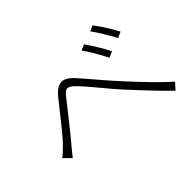

<svg xmlns="http://www.w3.org/2000/svg" viewBox="-123 -997 1245 1245"><g transform="rotate(-45 500.0 -374.5)"><path d="M681.6 -667Q740.2 -582 778.3 -506.8L736.3 -488.3Q692.4 -579.1 641.6 -649.4ZM807.6 -714.8Q859.4 -646.5 905.3 -561.5Q906.2 -558.6 907.2 -557.6L867.2 -539.1Q806.6 -648.4 769.5 -697.3ZM59.6 -245.1Q87.9 -265.6 125 -303.7Q162.1 -340.8 290 -503.9Q311.5 -531.2 325.2 -547.9Q384.8 -620.1 442.4 -588.9Q462.9 -577.1 483.4 -555.7Q507.8 -529.3 568.4 -458Q643.6 -370.1 678.7 -332Q834 -161.1 927.7 -78.1L888.7 -34.2Q809.6 -109.4 644.5 -290Q615.2 -322.3 555.7 -394.5Q483.4 -481.4 457 -507.8Q417 -549.8 393.6 -540Q377.9 -533.2 356.4 -504.9Q337.9 -482.4 290 -420.9Q197.3 -303.7 163.1 -263.7Q140.6 -238.3 108.4 -196.3Z"/></g></svg>

Font: Taipei Sans TC Beta Light
Style: Regular
Weight: 300
Designer: JT Foundry
Foundry: JT Foundry
Version: Version 1.000